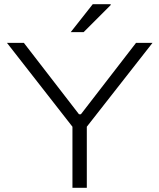

<svg xmlns="http://www.w3.org/2000/svg" viewBox="-20 -889 755 909"><path d="M323 0V-289L13 -686H93L354 -348H363L624 -686H702L391 -289V0ZM315 -737 419 -869H504V-865L376 -737Z"/></svg>

Font: Archivo SemiExpanded ExtraLight
Style: Regular
Weight: 250
Width: 6
Designer: Hector Gatti
Foundry: Omnibus-Type
Version: Version 2.001